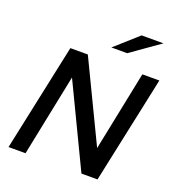

<svg xmlns="http://www.w3.org/2000/svg" viewBox="-161 -1050 1079 1178"><g transform="rotate(20 379.0 -461.5)"><path d="M177 -700H291L541 -180L647 -700H758L609 0H504L248 -534L139 0H28ZM561 -923H704L515 -790H412Z"/></g></svg>

Font: Red Hat Text Medium
Style: Italic
Weight: 500
Italic angle: -12°
Designer: Pentagram / MCKL
Foundry: Pentagram / MCKL
Version: Version 1.003; Red Hat Text Medium Italic